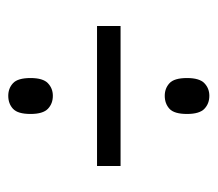

<svg xmlns="http://www.w3.org/2000/svg" viewBox="-51 -590 527 465"><g transform="rotate(-90 212.5 -357.5)"><path d="M213 -493Q194 -493 181.5 -505Q169 -517 169 -547Q169 -578 181.5 -589.5Q194 -601 213 -601Q231 -601 243.5 -589.5Q256 -578 256 -547Q256 -517 243.5 -505Q231 -493 213 -493ZM43 -329V-386H382V-329ZM213 -114Q194 -114 181.5 -126Q169 -138 169 -168Q169 -199 181.5 -210.5Q194 -222 213 -222Q231 -222 243.5 -210.5Q256 -199 256 -168Q256 -138 243.5 -126Q231 -114 213 -114Z"/></g></svg>

Font: Noto Serif Myanmar ExtraCondensed
Style: Regular
Weight: 400
Width: 2
Designer: Ben Mitchell and the Monotype Design Team
Foundry: Monotype Imaging Inc.
Version: Version 2.106; ttfautohint (v1.8.4.7-5d5b)